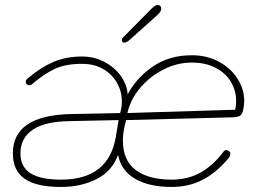

<svg xmlns="http://www.w3.org/2000/svg" viewBox="-20 -731 1021 761"><path d="M948 -331Q948 -316 945 -301Q941 -279 932.5 -273Q924 -267 903 -266L480 -255L475 -236Q467 -201 467 -175Q467 -95 518 -57Q569 -19 660 -19Q725 -19 775.5 -47.5Q826 -76 867 -131Q871 -136 877 -136Q882 -136 887.5 -132Q893 -128 893 -122Q893 -112 885 -103Q836 -45 781.5 -17.5Q727 10 660 10Q570 10 514.5 -23Q459 -56 448 -117Q424 -52 362.5 -21Q301 10 222 10Q124 10 77.5 -22.5Q31 -55 31 -123Q31 -275 264 -279L456 -283L459 -294Q463 -309 463 -329Q463 -368 444 -402Q425 -436 389.5 -457Q354 -478 305 -478Q239 -478 196 -457.5Q153 -437 108 -398Q102 -393 95 -393Q90 -393 86 -397Q82 -401 82 -406Q82 -411 84 -414Q86 -417 91 -421Q140 -463 190.5 -485Q241 -507 305 -507Q355 -507 396 -484.5Q437 -462 460.5 -427.5Q484 -393 486 -357Q521 -423 586 -467.5Q651 -512 740 -512Q800 -512 847.5 -486.5Q895 -461 921.5 -419Q948 -377 948 -331ZM912 -296 914 -306Q916 -322 916 -331Q916 -371 895.5 -406Q875 -441 835 -462Q795 -483 740 -483Q682 -483 628 -455.5Q574 -428 535.5 -382.5Q497 -337 485 -283ZM439 -188 450 -255 259 -251Q159 -250 110 -217Q61 -184 61 -123Q61 -70 100.5 -44.5Q140 -19 222 -19Q410 -19 439 -188ZM463 -571Q463 -575 465 -579Q467 -583 473 -588L577 -693Q588 -704 593.5 -707.5Q599 -711 606 -711Q612 -711 615.5 -707Q619 -703 619 -697Q619 -690 614.5 -683.5Q610 -677 599 -667L495 -574Q482 -562 473 -562Q469 -562 466 -564.5Q463 -567 463 -571Z"/></svg>

Font: Mali ExtraLight
Style: Italic
Weight: 275
Italic angle: -10°
Version: Version 1.000; ttfautohint (v1.6)